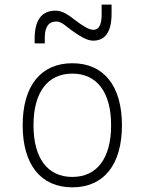

<svg xmlns="http://www.w3.org/2000/svg" viewBox="-20 -801 626 831"><path d="M293 9.8C428.7 9.8 507.8 -87.9 507.8 -258.8C507.8 -429.7 428.7 -527.3 293 -527.3C157.2 -527.3 78.1 -429.7 78.1 -258.8C78.1 -87.9 157.2 9.8 293 9.8ZM293 -35.2C186 -35.2 125 -116.2 125 -258.8C125 -401.4 186 -482.4 293 -482.4C399.9 -482.4 460.9 -401.4 460.9 -258.8C460.9 -116.2 399.9 -35.2 293 -35.2ZM129.9 -613.3H173.8V-637.7C173.8 -685.1 190.9 -708 224.6 -708C246.1 -708 268.6 -685.1 291 -668.9C325.7 -644.5 356.4 -625 382.8 -625C436.5 -625 462.9 -664.1 462.9 -742.2V-781.2H419.9V-737.3C419.9 -693.4 407.7 -671.9 383.8 -671.9C367.2 -671.9 341.3 -686 305.2 -713.9C276.9 -735.8 251 -754.9 220.7 -754.9C160.2 -754.9 129.9 -714.4 129.9 -632.8Z"/></svg>

Font: Cascadia Mono PL ExtraLight
Style: Regular
Weight: 200
Monospace: yes
Designer: Aaron Bell
Foundry: Saja Typeworks
Version: Version 2404.023